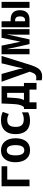

<svg xmlns="http://www.w3.org/2000/svg" viewBox="1434 -2030 843 3750"><g transform="rotate(-90 1855.0 -155.5)"><path d="M92 0V-546H482V-435H222V0Z M796 10Q717 10 665 -27Q613 -64 587 -128.5Q561 -193 561 -276Q561 -360 587.5 -423Q614 -486 665.5 -521.5Q717 -557 793 -557Q900 -557 964.5 -483Q1029 -409 1029 -272Q1029 -192 1004.5 -128Q980 -64 928.5 -27Q877 10 796 10ZM795 -102Q847 -102 871 -146.5Q895 -191 895 -274Q895 -357 870.5 -400.5Q846 -444 795 -444Q743 -444 719 -400Q695 -356 695 -274Q695 -191 719.5 -146.5Q744 -102 795 -102Z M1374 10Q1245 10 1177.5 -62.5Q1110 -135 1110 -270Q1110 -369 1144 -432.5Q1178 -496 1238.5 -526.5Q1299 -557 1379 -557Q1433 -557 1473 -548Q1513 -539 1544 -522L1503 -406Q1469 -421 1443.5 -428Q1418 -435 1389 -435Q1319 -435 1285 -396Q1251 -357 1251 -271Q1251 -186 1287.5 -149Q1324 -112 1400 -112Q1439 -112 1469.5 -121Q1500 -130 1535 -148V-25Q1501 -9 1461.5 0.5Q1422 10 1374 10Z M1601 137V-109H1639Q1662 -137 1675.5 -175.5Q1689 -214 1694 -268Q1698 -322 1701.5 -390Q1705 -458 1708 -546H2046V-109H2110V137H1980V0H1731V137ZM1815 -270Q1806 -159 1774 -109H1916V-437H1825Q1822 -387 1820 -344Q1818 -301 1815 -270Z M2232 246Q2213 246 2196 244Q2179 242 2162 238V127Q2185 133 2210 133Q2248 133 2273.5 112.5Q2299 92 2317 38L2329 3L2133 -546H2285L2374 -229Q2380 -207 2385.5 -182.5Q2391 -158 2394 -129H2397Q2405 -183 2416 -229L2493 -546H2637L2457 30Q2433 105 2404 153Q2375 201 2333.5 223.5Q2292 246 2232 246Z M2670 0V-546H2838L2915 -176L2992 -546H3160V0H3052V-270Q3052 -303 3054 -345Q3056 -387 3059 -432H3055L2960 0H2868L2772 -432H2768Q2771 -389 2773 -347.5Q2775 -306 2775 -270V0Z M3197 0V-546H3314V-369H3343Q3530 -369 3530 -189Q3530 -95 3482.5 -47.5Q3435 0 3345 0ZM3576 0V-546H3693V0ZM3314 -87H3338Q3370 -87 3390 -112.5Q3410 -138 3410 -186Q3410 -234 3389.5 -257.5Q3369 -281 3336 -281H3314Z"/></g></svg>

Font: Noto Sans Mono Condensed
Style: Bold
Weight: 700
Width: 3
Designer: Monotype Design Team
Foundry: Monotype Imaging Inc.
Version: Version 2.014